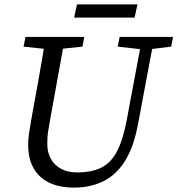

<svg xmlns="http://www.w3.org/2000/svg" viewBox="-20 -838 807 873"><path d="M209 -613 87 -626 96 -670H363L355 -626L230 -613ZM317 15Q249 15 202.5 -8Q156 -31 132 -74.5Q108 -118 108 -179Q108 -205 112 -231.5Q116 -258 121 -287L134 -360Q144 -412 153 -463.5Q162 -515 171 -567Q180 -619 188 -670H276L206 -283Q202 -261 198.5 -239.5Q195 -218 195 -184Q195 -144 212 -114.5Q229 -85 259.5 -69.5Q290 -54 330 -54Q397 -54 441 -76Q485 -98 512.5 -151Q540 -204 557 -296L627 -670H682L608 -276Q589 -172 549.5 -108Q510 -44 451 -14.5Q392 15 317 15ZM631 -613 515 -626 524 -670H767L758 -626L653 -613ZM317 -758 330 -818H605L592 -758Z"/></svg>

Font: Source Serif 4 18pt
Style: Italic
Weight: 400
Italic angle: -12°
Designer: Frank Grießhammer
Foundry: Adobe Systems Incorporated
Version: Version 4.004;hotconv 1.0.116;makeotfexe 2.5.65601